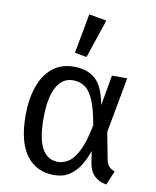

<svg xmlns="http://www.w3.org/2000/svg" viewBox="-92 -898 798 981"><g transform="rotate(10 307.5 -407.5)"><path d="M261.5 -551.3Q330.3 -551.3 372.3 -514.6Q414.4 -477.9 431.3 -382.1L459.5 -540H538.5L485.6 -252.3L512.3 -112.3Q516.9 -90.8 527.4 -79.2Q537.9 -67.7 557.9 -60L527.7 12.8Q489.2 6.7 464.6 -16.7Q440 -40 433.3 -84.6L424.1 -142.6Q410.3 -101 388.5 -65.9Q366.7 -30.8 334.1 -9.5Q301.5 11.8 255.9 11.8Q164.1 11.8 112.1 -56.9Q60 -125.6 60 -265.1Q60 -348.7 82.6 -413.3Q105.1 -477.9 149.7 -514.6Q194.4 -551.3 261.5 -551.3ZM268.2 -482.1Q212.8 -482.1 182.8 -426.4Q152.8 -370.8 152.8 -265.1Q152.8 -158.5 181 -108.2Q209.2 -57.9 264.1 -57.9Q289.2 -57.9 316.2 -74.1Q343.1 -90.3 367.4 -136.7Q391.8 -183.1 409.2 -273.8Q394.9 -356.9 375.1 -402.1Q355.4 -447.2 328.7 -464.6Q302.1 -482.1 268.2 -482.1ZM290.8 -828.2 382.1 -811.8 314.9 -611.3 252.8 -622.1Z"/></g></svg>

Font: FiraCode Nerd Font
Style: Regular
Weight: 400
Designer: Carrois Corporate, Edenspiekermann AG, Nikita Prokopov
Foundry: Carrois Corporate, Edenspiekermann AG, Nikita Prokopov
Version: Version 6.002;Nerd Fonts 2.1.0